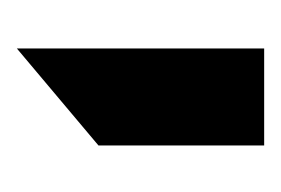

<svg xmlns="http://www.w3.org/2000/svg" viewBox="-74 -104 339 232"><g transform="rotate(90 96.0 12.5)"><path d="M38.1 -136.7H155.3V63.5L38.1 162.1Z"/></g></svg>

Font: DINish
Style: Bold
Weight: 700
Designer: Bert Driehuis
Foundry: Playbeing
Version: Version 3.008; git-95204e4c-release